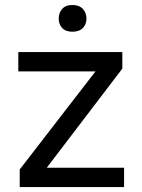

<svg xmlns="http://www.w3.org/2000/svg" viewBox="-20 -756 574 776"><path d="M481.5 -78.1V0H59.7V-71L365.8 -467.3H54V-545.5H474.4V-478.7L169 -78.1ZM217.3 -680.4Q217.3 -703.8 231.2 -719.8Q245 -735.8 272.7 -735.8Q300.4 -735.8 315 -719.8Q329.5 -703.8 329.5 -680.4Q329.5 -658 315 -642.9Q300.4 -627.8 272.7 -627.8Q245 -627.8 231.2 -642.9Q217.3 -658 217.3 -680.4Z"/></svg>

Font: Interface
Style: Regular
Weight: 400
Designer: Rasmus Andersson
Foundry: rsms
Version: Version 1.8